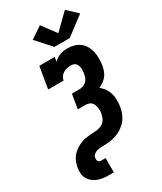

<svg xmlns="http://www.w3.org/2000/svg" viewBox="-287 -1091 1174 1393"><g transform="rotate(-30 300.0 -394.5)"><path d="M191 205Q167 205 143 202Q119 199 98 191Q77 183 59 168.5Q41 154 30 134Q19 114 17 90.5Q15 67 19 43Q23 24 29 5.5Q35 -13 46.5 -30Q58 -47 73 -60.5Q88 -74 105 -84.5Q122 -95 140.5 -102Q159 -109 178 -112.5Q197 -116 216 -117.5Q235 -119 254 -119.5Q273 -120 292 -124.5Q311 -129 327 -140.5Q343 -152 352 -170.5Q361 -189 364 -207Q367 -221 367 -234.5Q367 -248 365 -260.5Q363 -273 358 -285Q353 -297 344 -305.5Q335 -314 322.5 -318Q310 -322 297 -322H232L252 -442H317Q332 -442 348 -448Q364 -454 375.5 -466Q387 -478 392.5 -493Q398 -508 401 -524Q403 -535 403.5 -546.5Q404 -558 403 -569Q402 -580 398 -590.5Q394 -601 387 -609Q380 -617 369 -620Q358 -623 347 -623Q331 -623 314.5 -619.5Q298 -616 283.5 -607.5Q269 -599 259 -584.5Q249 -570 247 -554H118L148 -735H277L271 -698Q283 -710 296.5 -719Q310 -728 325.5 -733.5Q341 -739 356.5 -741Q372 -743 387 -743Q416 -743 442.5 -735.5Q469 -728 490 -712Q511 -696 524.5 -672.5Q538 -649 544 -622.5Q550 -596 550 -567.5Q550 -539 546 -511Q542 -490 535.5 -469.5Q529 -449 515.5 -431Q502 -413 483.5 -400Q465 -387 445 -378Q466 -363 481 -341.5Q496 -320 503.5 -295Q511 -270 511.5 -242Q512 -214 508 -186Q506 -172 502.5 -159Q499 -146 493.5 -132.5Q488 -119 481 -106.5Q474 -94 465 -82.5Q456 -71 445 -61.5Q434 -52 422 -43.5Q410 -35 397 -28.5Q384 -22 370.5 -17Q357 -12 343.5 -9Q330 -6 316 -4Q302 -2 288.5 -1Q275 0 261.5 0Q248 0 234 1Q220 2 206.5 6Q193 10 181 19.5Q169 29 166 43Q165 50 165 57.5Q165 65 168 71.5Q171 78 177.5 81.5Q184 85 191 85H230V205ZM440 -799H312L201 -922L299 -988L386 -871L512 -994L595 -916Z"/></g></svg>

Font: Iosevka Slab HvExObl
Style: Regular
Weight: 900
Width: 7
Italic angle: -9°
Monospace: yes
Designer: Belleve Invis
Foundry: Belleve Invis
Version: Version 11.1.1; ttfautohint (v1.8.3)